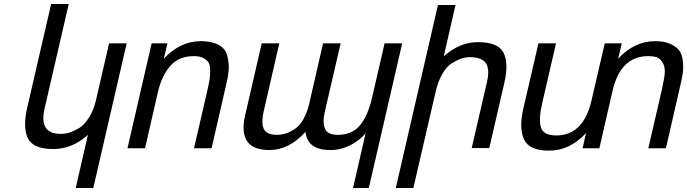

<svg xmlns="http://www.w3.org/2000/svg" viewBox="-20 -741 3440 961"><path d="M284 -71Q309 -71 330 -78Q351 -85 379 -102Q403 -117 427 -155Q449 -190 461 -242L526 -524H614L447 200H359L420 -66Q343 4 248 5Q146 5 120 -48Q94 -101 115 -197L236 -721H324L203 -197Q174 -71 284 -71Z M950 -460Q877 -460 835 -414Q791 -366 771 -283L706 1H618L739 -524H818L800 -447Q881 -535 986 -535Q1040 -535 1075 -516Q1108 -498 1117 -464Q1126 -429 1125 -399Q1124 -369 1114 -326L1039 1H951L1019 -293Q1024 -314 1029 -344Q1032 -362 1032 -387Q1032 -413 1025 -426Q1018 -439 999 -450Q982 -460 950 -460Z M1671 -66Q1741 -66 1781 -113Q1821 -160 1842 -251L1905 -524H1993L1826 200H1747L1810 -74Q1779 -37 1733 -14Q1685 10 1634 10Q1518 10 1509 -81Q1427 10 1328 10Q1167 10 1207 -164L1290 -524H1378L1302 -193Q1295 -163 1294 -147Q1292 -126 1296 -108Q1301 -87 1317 -77Q1336 -66 1364 -66Q1386 -66 1407 -72Q1428 -78 1452 -93Q1478 -109 1496 -140Q1517 -176 1527 -219L1597 -524H1685L1606 -183Q1593 -127 1607 -96Q1620 -66 1671 -66Z M2337 -455Q2311 -455 2290 -448Q2269 -441 2241 -424Q2216 -409 2194 -371Q2173 -335 2161 -284L2049 200H1961L2172 -716H2260L2201 -459Q2280 -530 2372 -530Q2473 -530 2500 -478Q2527 -425 2505 -329L2429 0H2341L2417 -329Q2432 -392 2413 -423Q2394 -453 2337 -455Z M2764 -63Q2901 -63 2941 -240L3007 -524H3092L3074 -447Q3155 -535 3259 -535Q3307 -535 3338 -520Q3369 -505 3382 -485Q3395 -465 3398 -433Q3401 -402 3398 -379Q3394 -351 3388 -326L3313 1H3225L3293 -293Q3295 -303 3297.5 -316.5Q3300 -330 3301 -333Q3304 -346 3307 -371Q3309 -390 3305 -407Q3302 -420 3293 -433Q3282 -449 3268 -454Q3250 -460 3224 -460Q3085 -460 3045 -283L2980 1H2896L2913 -75Q2832 13 2728 13Q2629 13 2603 -43Q2577 -100 2599 -196L2675 -524H2763L2695 -230Q2675 -146 2687 -105Q2699 -63 2764 -63Z"/></svg>

Font: Miedinger
Style: Italic
Weight: 400
Italic angle: -13°
Version: Version 001.000